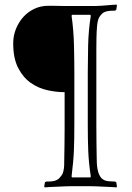

<svg xmlns="http://www.w3.org/2000/svg" viewBox="-20 -680 570 829"><path d="M171 125 174 107 179 104Q204 104 213.5 101.5Q223 99 232 93Q238 88 246.5 76.5Q255 65 257 36Q257 29 257.5 2.5Q258 -24 258.5 -57Q259 -90 259 -123Q259 -156 259 -177V-282Q224 -282 185 -290.5Q146 -299 113 -322Q80 -345 58.5 -386.5Q37 -428 37 -493Q37 -526 49 -555.5Q61 -585 81 -607Q101 -629 128.5 -642Q156 -655 188 -655Q195 -655 207.5 -655Q220 -655 234.5 -654.5Q249 -654 263 -654Q277 -654 288 -654H391Q401 -654 414.5 -655Q428 -656 440.5 -657Q453 -658 464.5 -659Q476 -660 483 -660L485 -656L482 -638L477 -634Q452 -634 442 -631.5Q432 -629 424 -624Q416 -617 409 -606.5Q402 -596 399 -567Q397 -542 396.5 -516.5Q396 -491 396 -471V-211Q396 -181 396 -141.5Q396 -102 396.5 -65Q397 -28 397.5 0.5Q398 29 399 36Q402 62 409 75.5Q416 89 424 94Q433 101 449 102.5Q465 104 477 104L482 107L485 125L483 129Q476 128 460 127.5Q444 127 427 126Q410 125 394 124.5Q378 124 371 124H285Q278 124 262 124.5Q246 125 229 126Q212 127 196 127.5Q180 128 173 129ZM291 86H370L372 82Q367 48 364.5 22Q362 -4 361 -28.5Q360 -53 359.5 -80.5Q359 -108 359 -144V-367Q359 -417 360.5 -483Q362 -549 372 -612L370 -616H291L289 -612Q298 -549 299.5 -483Q301 -417 301 -367V-144Q301 -108 300.5 -80.5Q300 -53 299 -28.5Q298 -4 295.5 22Q293 48 289 82Z"/></svg>

Font: Quattrocento
Style: Regular
Weight: 400
Designer: Pablo Impallari
Foundry: Pablo Impallari, Igino Marini, Branda Gallo
Version: Version 2.000